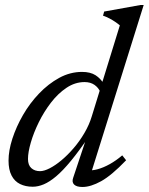

<svg xmlns="http://www.w3.org/2000/svg" viewBox="-20 -735 592 765"><path d="M379.5 -368.5Q372.5 -385.5 356.5 -396.8Q340.5 -408 317 -408Q279 -408 245 -385.2Q211 -362.5 183 -326Q155 -289.5 134.5 -247.8Q114 -206 102.8 -167.2Q91.5 -128.5 91.5 -101.5Q91.5 -77 105 -65Q118.5 -53 139.5 -53Q155.5 -53 178 -64.5Q200.5 -76 225 -96.5Q249.5 -117 273.2 -144.5Q297 -172 316.2 -204.8Q335.5 -237.5 346 -272.5L457.5 -634Q448.5 -641.5 438.5 -648.2Q428.5 -655 416.8 -661.2Q405 -667.5 390.5 -672.5L395 -689L539.5 -715H552.5L340 -36L329 -57Q346.5 -54.5 369.2 -60.8Q392 -67 417.2 -81Q442.5 -95 467 -116L482.5 -96.5Q424.5 -36 383 -13Q341.5 10 308.5 10Q285 10 275.2 0.2Q265.5 -9.5 271.5 -26.5L327.5 -194.5H336.5Q295.5 -134 263 -94.5Q230.5 -55 203.8 -32.5Q177 -10 154.2 -0.5Q131.5 9 110.5 9Q81.5 9 59.8 -1.8Q38 -12.5 26 -35.8Q14 -59 14 -95Q14 -135 29.2 -182.2Q44.5 -229.5 71.5 -276.5Q98.5 -323.5 135.5 -362.2Q172.5 -401 216 -424.8Q259.5 -448.5 307 -448.5Q340 -448.5 360.8 -435.2Q381.5 -422 396.5 -396.5Z"/></svg>

Font: Newsreader 16pt 16pt
Style: Italic
Weight: 400
Italic angle: -17°
Version: Version 1.003